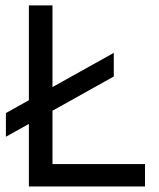

<svg xmlns="http://www.w3.org/2000/svg" viewBox="-20 -670 573 690"><path d="M1.2 -263.7V-178.6L388.9 -395.1V-480ZM501.1 0V-80.4H168.6V-650.5H83.8V0Z"/></svg>

Font: Overused Grotesk Light
Style: Regular
Weight: 300
Designer: RandomMaerks
Version: Version 0.005